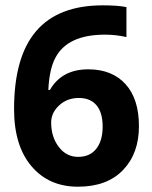

<svg xmlns="http://www.w3.org/2000/svg" viewBox="-20 -693 572 722"><path d="M172.4 -232.1Q172.4 -178 201 -140.5Q229.5 -103.1 273.8 -103.1Q318 -103.1 342 -133.5Q366 -163.8 366 -216.6Q366 -269.5 343 -297Q320 -324.6 276.3 -324.6Q232.6 -324.6 202.5 -296.8Q172.4 -269 172.4 -232.1ZM311.9 -432.3Q401.4 -432.3 452 -376.6Q502.5 -321 502.5 -218.4Q502.5 -115.8 442.4 -53.3Q382.2 9.1 273 9.1Q163.8 9.1 98.3 -68Q32.9 -145.1 32.9 -282.6Q32.9 -479.3 116 -576.1Q199.2 -672.9 366 -672.9Q424.2 -672.9 455.5 -666.3V-553.6Q415.6 -562.7 375.1 -562.7Q234.1 -562.7 188.6 -476.2Q165.3 -433.3 161.8 -354.9H167.8Q212.3 -432.3 311.9 -432.3Z"/></svg>

Font: Khula
Style: Bold
Weight: 700
Designer: Erin McLaughlin, Steve Matteson
Version: Version 1.000;PS 1.0;hotconv 1.0.72;makeotf.lib2.5.5900; ttf